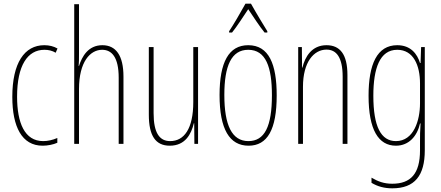

<svg xmlns="http://www.w3.org/2000/svg" viewBox="-20 -783 2402 1045"><path d="M212 10C239 10 270 4 292 -6V-32C267 -21 240 -15 215 -15C114 -15 73 -114 73 -257C73 -427 130 -512 222 -512C244 -512 265 -507 283 -496L293 -519C272 -531 248 -537 221 -537C113 -537 47 -440 47 -256C47 -93 99 10 212 10Z M410 -492V-760H384V0H410V-298C410 -447 471 -512 536 -512C588 -512 626 -472 626 -360V0H652V-366C652 -481 611 -537 537 -537C460 -537 426 -475 410 -424H408C410 -446 410 -461 410 -492Z M1058 -527H1032V-228C1032 -82 982 -15 906 -15C848 -15 816 -60 816 -167V-527H790V-159C790 -45 826 10 904 10C989 10 1021 -54 1035 -112H1037L1038 0H1058Z M1346 -763H1316C1292 -719 1248 -644 1227 -613V-606H1243C1270 -639 1306 -696 1331 -733C1358 -693 1392 -640 1420 -606H1435V-613C1423 -632 1372 -716 1346 -763ZM1486 -264C1486 -433 1444 -537 1331 -537C1225 -537 1175 -444 1175 -266C1175 -80 1229 10 1333 10C1435 10 1486 -77 1486 -264ZM1201 -266C1201 -424 1239 -512 1331 -512C1427 -512 1460 -418 1460 -265C1460 -94 1420 -15 1332 -15C1242 -15 1201 -102 1201 -266Z M1757 -537C1677 -537 1640 -474 1626 -415H1624L1623 -527H1603V0H1629V-311C1629 -445 1688 -513 1757 -513C1811 -513 1845 -471 1845 -365V0H1871V-375C1871 -488 1830 -537 1757 -537Z M2142 -537C2032 -537 1986 -433 1986 -262C1986 -76 2040 10 2135 10C2206 10 2251 -43 2266 -111H2269C2266 -70 2266 -43 2266 -12V35C2266 163 2215 217 2115 217C2070 217 2038 205 2002 184V212C2035 232 2072 242 2115 242C2237 242 2292 173 2292 35V-527H2272L2269 -440H2266C2251 -489 2216 -537 2142 -537ZM2142 -512C2231 -512 2266 -426 2266 -329V-221C2266 -126 2231 -15 2135 -15C2054 -15 2012 -93 2012 -262C2012 -411 2047 -512 2142 -512Z"/></svg>

Font: Noto Sans Devanagari UI ExtraCondensed Thin
Style: Regular
Weight: 100
Width: 2
Designer: Jelle Bosma - Monotype Design Team
Foundry: Monotype Imaging Inc.
Version: Version 2.004